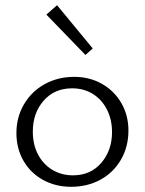

<svg xmlns="http://www.w3.org/2000/svg" viewBox="-20 -713 557 737"><path d="M158 -657 199 -693 336 -527 308 -502ZM43 -202Q43 -263 72 -312.5Q101 -362 151.5 -390Q202 -418 265 -418Q324 -418 371.5 -391Q419 -364 446 -317Q473 -270 473 -212Q473 -150 444.5 -100.5Q416 -51 366 -23.5Q316 4 253 4Q193 4 145 -22.5Q97 -49 70 -96Q43 -143 43 -202ZM410 -206Q410 -255 390 -293.5Q370 -332 335.5 -353Q301 -374 257 -374Q189 -374 147.5 -326.5Q106 -279 106 -208Q106 -158 126 -120Q146 -82 181 -61Q216 -40 260 -40Q328 -40 369 -88Q410 -136 410 -206Z"/></svg>

Font: Isabella Sans
Style: Regular
Weight: 400
Designer: Original fonts by Christian Thalmann (Catharsis Fonts), Modifications by Cristiano Sobral
Version: Version 0.002;July 12, 2020;FontCreator 13.0.0.2655 64-bit; 